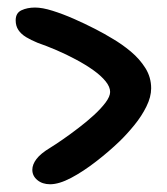

<svg xmlns="http://www.w3.org/2000/svg" viewBox="-20 -582 432 496"><path d="M109.5 -106Q89.5 -106 76.5 -116.8Q63.5 -127.5 63.5 -143.5Q63.5 -157 74.2 -171.2Q85 -185.5 110 -200.5Q123 -208.5 142.5 -222Q162 -235.5 183.2 -251.8Q204.5 -268 222.8 -284.8Q241 -301.5 252.8 -317.2Q264.5 -333 264.5 -344.5Q264.5 -357.5 252.8 -372Q241 -386.5 221 -400.8Q201 -415 176.2 -428.2Q151.5 -441.5 125.8 -452.5Q100 -463.5 77 -471.5Q60 -478.5 47.2 -486.2Q34.5 -494 27.5 -504.5Q20.5 -515 20.5 -529.5Q20.5 -548.5 35.5 -555.5Q50.5 -562.5 70.5 -562.5Q89.5 -562.5 115.8 -554.2Q142 -546 170.5 -533.5Q199 -521 225.2 -507.5Q251.5 -494 270 -482.5Q295 -468 318 -448.8Q341 -429.5 355.8 -405.8Q370.5 -382 370.5 -354Q370.5 -331.5 358.2 -306.8Q346 -282 327.2 -259Q308.5 -236 289.5 -217.5Q261.5 -190.5 228.2 -164.8Q195 -139 163.8 -122.5Q132.5 -106 109.5 -106Z"/></svg>

Font: Gluten Medium
Style: Regular
Weight: 500
Designer: Tyler Finck
Foundry: Etcetera Type Company
Version: Version 1.300